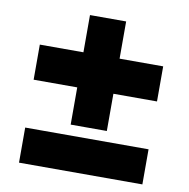

<svg xmlns="http://www.w3.org/2000/svg" viewBox="-81 -809 874 889"><g transform="rotate(10 356.0 -365.0)"><path d="M271 -215V-390H66V-555H271V-730H441V-555H646V-390H441V-215ZM66 0V-165H646V0Z"/></g></svg>

Font: M PLUS 1 Black
Style: Regular
Weight: 900
Designer: Coji Morishita
Foundry: UNDERFOREST DESIGN
Version: Version 1.001